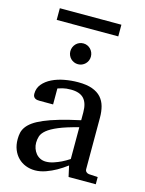

<svg xmlns="http://www.w3.org/2000/svg" viewBox="-127 -921 762 1009"><g transform="rotate(15 254.5 -416.5)"><path d="M331.1 -267.1Q263.7 -250 224.1 -233.4Q184.6 -216.8 164.3 -200Q144 -183.1 138.4 -165.8Q132.8 -148.4 132.8 -129.9Q132.8 -114.3 137.9 -99.4Q143.1 -84.5 152.6 -72.8Q162.1 -61 176 -54Q189.9 -46.9 208 -46.9Q228 -46.9 249.8 -54.2Q271.5 -61.5 289.6 -70.3Q310.5 -80.6 331.1 -94.2ZM344.2 0 331.1 -59.1Q304.7 -39.1 276.9 -23.4Q264.6 -16.6 251 -10.3Q237.3 -3.9 222.9 1.2Q208.5 6.3 193.6 9.3Q178.7 12.2 164.1 12.2Q136.7 12.2 113 2.9Q89.4 -6.3 71.8 -23.9Q54.2 -41.5 44.2 -66.4Q34.2 -91.3 34.2 -123Q34.2 -141.6 37.8 -158.2Q41.5 -174.8 52.7 -190.4Q64 -206.1 84.2 -220.5Q104.5 -234.9 137.5 -249Q170.4 -263.2 218 -277.1Q265.6 -291 331.1 -305.2V-348.1Q331.1 -398.4 308.6 -422.6Q286.1 -446.8 237.8 -446.8Q211.4 -446.8 192.9 -441.9Q174.3 -437 167 -434.1V-347.2H94.2Q87.4 -347.2 80.8 -348.1Q74.2 -349.1 68.8 -352.3Q63.5 -355.5 60.3 -361.1Q57.1 -366.7 57.1 -376Q57.1 -406.7 75.7 -429Q94.2 -451.2 124 -465.8Q153.8 -480.5 190.9 -487.3Q228 -494.1 265.1 -494.1Q311.5 -494.1 342 -482.9Q372.6 -471.7 390.4 -451.7Q408.2 -431.6 415.5 -404.3Q422.9 -377 422.9 -344.2V-64Q422.9 -54.7 429 -48.8Q435.1 -43 443.8 -42L492.2 -39.1V0ZM293.9 -641.1Q293.9 -629.4 289.6 -619.1Q285.2 -608.9 277.6 -601.3Q270 -593.8 260 -589.4Q250 -585 238.3 -585Q226.6 -585 216.3 -589.4Q206.1 -593.8 198.5 -601.3Q190.9 -608.9 186.5 -619.1Q182.1 -629.4 182.1 -641.1Q182.1 -652.8 186.5 -663.3Q190.9 -673.8 198.5 -681.6Q206.1 -689.5 216.3 -693.8Q226.6 -698.2 238.3 -698.2Q250 -698.2 260 -693.8Q270 -689.5 277.6 -681.6Q285.2 -673.8 289.6 -663.3Q293.9 -652.8 293.9 -641.1ZM70.3 -781.2V-844.7H405.3V-781.2Z"/></g></svg>

Font: Charis SIL Phon
Style: Regular
Weight: 400
Foundry: SIL International
Version: Version 5.000